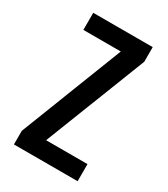

<svg xmlns="http://www.w3.org/2000/svg" viewBox="-141 -604 586 671"><g transform="rotate(30 151.5 -268.5)"><path d="M282 0H25V-55L186 -468H35V-537H275V-478L115 -69H282Z"/></g></svg>

Font: Noto Sans Lao ExtraCondensed
Style: Regular
Weight: 400
Width: 2
Designer: Monotype Design Team
Foundry: Monotype Imaging Inc.
Version: Version 2.004; ttfautohint (v1.8.4.7-5d5b)